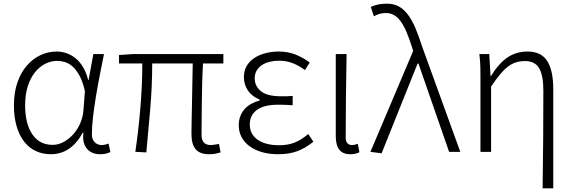

<svg xmlns="http://www.w3.org/2000/svg" viewBox="-20 -828 3128 1047"><path d="M257 13Q213 13 176 -4Q139 -21 112.5 -54.5Q86 -88 71 -138Q56 -188 56 -254Q56 -324 75 -378.5Q94 -433 126.5 -470.5Q159 -508 201 -527.5Q243 -547 289 -547Q315 -547 341 -538.5Q367 -530 390.5 -511.5Q414 -493 432 -463.5Q450 -434 461 -391H463L489 -533H547Q536 -477 524 -417Q512 -357 502.5 -298.5Q493 -240 487 -187.5Q481 -135 481 -95Q481 -68 496.5 -52.5Q512 -37 534 -37Q544 -37 554 -39.5Q564 -42 572 -45L582 1Q572 6 558.5 9.5Q545 13 525 13Q503 13 485 5.5Q467 -2 454.5 -16.5Q442 -31 436.5 -53Q431 -75 435 -104H431Q367 13 257 13ZM267 -38Q297 -38 325.5 -53Q354 -68 377.5 -93.5Q401 -119 416.5 -153.5Q432 -188 435 -226L443 -331Q431 -384 413 -416.5Q395 -449 374.5 -466.5Q354 -484 332.5 -490Q311 -496 292 -496Q258 -496 226.5 -480Q195 -464 170.5 -433.5Q146 -403 131.5 -357.5Q117 -312 117 -254Q117 -154 156 -96Q195 -38 267 -38Z M1121 13Q1070 13 1047 -14Q1024 -41 1024 -98Q1024 -123 1025 -167.5Q1026 -212 1027 -266Q1028 -320 1029 -376.5Q1030 -433 1031 -482H810Q810 -361 799.5 -236.5Q789 -112 778 3L718 0Q735 -116 745.5 -240Q756 -364 756 -482H629V-528L704 -533H1198V-482H1087Q1084 -432 1082.5 -373.5Q1081 -315 1080.5 -260.5Q1080 -206 1079.5 -161Q1079 -116 1079 -92Q1079 -37 1130 -37Q1141 -37 1174 -43L1183 3Q1170 7 1155.5 10Q1141 13 1121 13Z M1496 13Q1448 13 1408.5 1.5Q1369 -10 1341 -30.5Q1313 -51 1297.5 -80Q1282 -109 1282 -145Q1282 -174 1291.5 -197Q1301 -220 1317 -236.5Q1333 -253 1353.5 -263.5Q1374 -274 1396 -280V-285Q1354 -302 1332 -334.5Q1310 -367 1310 -407Q1310 -442 1325 -468Q1340 -494 1366.5 -511.5Q1393 -529 1427.5 -538Q1462 -547 1501 -547Q1550 -547 1591.5 -530.5Q1633 -514 1669 -487L1643 -446Q1609 -471 1575 -484Q1541 -497 1502 -497Q1475 -497 1450.5 -491Q1426 -485 1408 -473Q1390 -461 1379.5 -443Q1369 -425 1369 -401Q1369 -359 1402.5 -331Q1436 -303 1513 -303Q1528 -303 1542 -303Q1556 -303 1576 -305V-254Q1553 -256 1534.5 -256.5Q1516 -257 1497 -257Q1420 -257 1381 -228.5Q1342 -200 1342 -149Q1342 -96 1385 -66Q1428 -36 1503 -36Q1548 -36 1584 -49.5Q1620 -63 1661 -97L1689 -55Q1642 -18 1598 -2.5Q1554 13 1496 13Z M1889 13Q1811 13 1811 -85V-533H1870Q1868 -417 1866.5 -303Q1865 -189 1865 -78Q1865 -57 1874.5 -47Q1884 -37 1899 -37Q1913 -37 1931 -44L1940 2Q1931 7 1918.5 10Q1906 13 1889 13Z M2000 0 2233 -550 2225 -576Q2211 -620 2196.5 -654Q2182 -688 2165.5 -711Q2149 -734 2129 -745.5Q2109 -757 2084 -757Q2064 -757 2048 -752Q2032 -747 2019 -739L2002 -790Q2018 -798 2039.5 -803Q2061 -808 2090 -808Q2127 -808 2154.5 -793Q2182 -778 2204.5 -748Q2227 -718 2245.5 -674.5Q2264 -631 2282 -574L2490 0H2429L2262 -481H2257L2061 8Z M2939 199Q2941 65 2942 -70.5Q2943 -206 2943 -333Q2943 -417 2920 -456Q2897 -495 2844 -495Q2818 -495 2795.5 -488.5Q2773 -482 2751.5 -466Q2730 -450 2707.5 -423Q2685 -396 2658 -356V0H2600V-395Q2600 -427 2599.5 -459.5Q2599 -492 2594 -533H2648L2655 -413H2657Q2701 -484 2748.5 -515.5Q2796 -547 2857 -547Q2931 -547 2964 -495.5Q2997 -444 2997 -341V199H2939Z"/></svg>

Font: SpoqaHanSansJP-Light
Style: Regular
Weight: 300
Designer: [Source Han Sans]
Ryoko NISHIZUKA  (kana & ideographs); Paul D. Hunt (Latin, Greek & Cyrillic); Wenlong ZHANG  (bopomofo
Foundry: Spoqa (http://bi.spoqa.com)
Version: Version 1.002.20150607